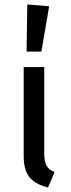

<svg xmlns="http://www.w3.org/2000/svg" viewBox="-20 -827 319 859"><path d="M178 -527H86V-130C86 -46 116 -9 195 12L224 -57C191 -72 178 -89 178 -141ZM102 -807 99 -596H165L200 -799Z"/></svg>

Font: Fira Math
Style: Regular
Weight: 400
Designer: Xiangdong Zeng
Foundry: Xiangdong Zeng
Version: Version 0.3.4